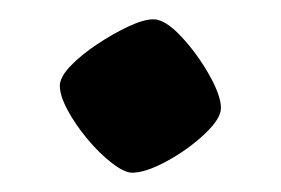

<svg xmlns="http://www.w3.org/2000/svg" viewBox="-20 -369 291 199"><path d="M117 -190Q109 -190 96 -200Q83 -210 70.5 -225Q58 -240 50 -255Q42 -270 42 -280Q42 -289 53 -300.5Q64 -312 80.5 -323Q97 -334 113 -341.5Q129 -349 139 -349Q151 -349 167.5 -331.5Q184 -314 196.5 -292Q209 -270 209 -257Q209 -246 192 -230Q175 -214 153 -202Q131 -190 117 -190Z"/></svg>

Font: Texturina
Style: Bold
Weight: 700
Designer: Guillermo Torres Carreño
Foundry: Omnibus-Type
Version: Version 1.002; ttfautohint (v1.8.3)